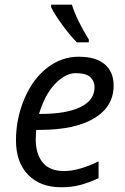

<svg xmlns="http://www.w3.org/2000/svg" viewBox="-20 -786 533 816"><path d="M146 -301.8H151.9Q262.7 -301.8 322.3 -331.1Q381.8 -360.4 381.8 -415Q381.8 -440.9 364.3 -458Q345.7 -475.1 301.8 -475.1Q257.8 -475.1 213.9 -429.2Q169.9 -383.3 146 -301.8ZM252.9 -59.1Q314 -59.1 398.9 -100.1V-28.8Q353 -7.8 317.9 1Q282.7 9.8 240.2 9.8Q150.4 9.8 99.1 -43.5Q47.9 -96.7 47.9 -189.5Q47.9 -282.2 84 -367.2Q120.1 -451.2 180.7 -498Q241.2 -544.9 314.5 -544.9Q387.7 -544.9 425.3 -512.7Q462.9 -480.5 462.9 -421.9Q462.9 -334 381.8 -284.2Q300.8 -234.4 149.9 -233.9H133.8L131.8 -194.8Q131.8 -130.9 162.1 -94.7Q192.4 -58.6 252.9 -59.1ZM357.4 -606H306.6Q277.3 -635.7 244.1 -681.2Q210.9 -726.6 197.3 -755.9V-766.1H285.6Q306.6 -699.7 357.4 -618.2Z"/></svg>

Font: OpenSans-Italic
Style: Italic
Weight: 400
Italic angle: -12°
Foundry: Ascender Corporation
Version: Version 1.10